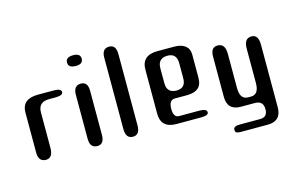

<svg xmlns="http://www.w3.org/2000/svg" viewBox="-76 -634 1438 933"><g transform="rotate(-15 642.5 -167.5)"><path d="M206 -277H175Q120 -277 120 -225V-48Q120 4 85 4Q47 4 47 -42V-243Q47 -312 128 -312H207Q245 -312 245 -294Q245 -277 206 -277Z M343 -399Q305 -399 305 -426Q305 -453 343 -453Q379 -453 379 -426Q379 -399 343 -399ZM343 4Q306 4 306 -42V-263Q306 -310 343 -310Q378 -310 378 -265V-43Q378 4 343 4Z M522 5Q486 5 486 -43V-402Q486 -448 522 -448Q557 -448 557 -402V-43Q557 5 522 5Z M764 -34H865Q903 -34 903 -16Q903 0 867 0H742Q664 0 664 -73V-294Q664 -366 744 -366H827Q864 -366 883.5 -350.5Q903 -335 903 -306V-191Q903 -154 883.5 -138Q864 -122 827 -122H766Q736 -122 736 -77Q736 -34 764 -34ZM736 -282V-207Q736 -157 785 -157Q831 -157 831 -207V-282Q831 -332 785 -332Q736 -332 736 -282Z M1166 -93V-266Q1166 -317 1203 -317Q1238 -317 1238 -267V48Q1238 118 1169 118H1033Q1019 118 1012.5 114.5Q1006 111 1006 100Q1006 82 1038 82H1141Q1178 82 1178 42Q1178 0 1136 0H1076H1066Q998 0 998 -68V-271Q998 -317 1033 -317Q1071 -317 1071 -265V-92Q1071 -35 1112 -35H1126Q1166 -35 1166 -93Z"/></g></svg>

Font: Cute Font
Style: Regular
Weight: 400
Designer: TypoDesign Lab.inc.
Foundry: TypoDesign Lab.inc.
Version: Version 1.00